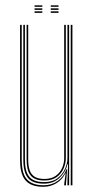

<svg xmlns="http://www.w3.org/2000/svg" viewBox="-20 -693 350 718"><path d="M142.5 5.5Q122.2 5.5 107.2 1.1Q92.2 -3.2 82.2 -11.8Q72.2 -20.2 66.2 -32.4Q60.2 -44.5 57.6 -60.1Q55 -75.8 55 -94.2V-600H61.2V-94.8Q61.2 -72.8 65.1 -55.1Q69 -37.5 78.2 -25.4Q87.5 -13.2 103.5 -6.8Q119.5 -0.2 143.2 -0.2Q173 -0.2 195.6 -16.2Q218.2 -32.2 228.8 -60.2H231L226.8 -7.2V0H220.2V-5L225.5 -44.8H224.2Q213.5 -22 191.5 -8.2Q169.5 5.5 142.5 5.5ZM244.5 0V-600H250.8V0ZM145.5 -18Q126.5 -18 113.8 -23.1Q101 -28.2 93.5 -38.1Q86 -48 82.8 -62.5Q79.5 -77 79.5 -95.8V-600H85.5V-96Q85.5 -72 91.1 -56Q96.8 -40 109.9 -31.9Q123 -23.8 146 -23.8Q172.2 -23.8 188.6 -35.6Q205 -47.5 212.5 -65.4Q220 -83.2 220 -100.8V-600H226.2V-101Q226.2 -82.8 218.1 -63.4Q210 -44 192.4 -31Q174.8 -18 145.5 -18ZM144 -6.2Q102 -6.2 84.6 -27.6Q67.2 -49 67.2 -95V-600H73.2V-95.2Q73.2 -52.5 89.4 -32.2Q105.5 -12 145 -12Q175.8 -12 195 -26.5Q214.2 -41 223.2 -61.9Q232.2 -82.8 232.2 -101.2V-600H238.5V0H232.2V-15L234.5 -78.8H232.2Q226.2 -50.5 203 -28.2Q179.8 -6 144 -6.2ZM169.8 -667.5V-673H198.8V-667.5ZM109.2 -645V-650.5H138.2V-645ZM109.2 -656.2V-661.8H138.2V-656.2ZM109.2 -667.5V-673H138.2V-667.5ZM169.8 -645V-650.5H198.8V-645ZM169.8 -656.2V-661.8H198.8V-656.2Z"/></svg>

Font: Big Shoulders Inline Display ExtraLight
Style: Regular
Weight: 250
Version: Version 2.002